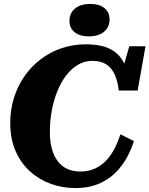

<svg xmlns="http://www.w3.org/2000/svg" viewBox="-20 -945 759 975"><path d="M388.6 -74Q427.4 -74 458.7 -87.5Q490 -101 515.2 -125.9Q540.4 -150.8 559.1 -185.7Q577.8 -220.6 591.4 -263L660.2 -228.6Q637 -156.4 596.6 -102.5Q556.2 -48.6 498 -19.3Q439.8 10 363.2 10Q297.4 10 237.9 -11.5Q178.4 -33 132 -75Q85.6 -117 58.8 -178.8Q32 -240.6 32 -321.2Q32 -387.4 50.6 -447.3Q69.2 -507.2 103.7 -557.1Q138.2 -607 185.8 -643.5Q233.4 -680 291.7 -700Q350 -720 415.8 -720Q471.8 -720 511.6 -707.4Q551.4 -694.8 576.9 -670Q602.4 -645.2 616.9 -609.5Q631.4 -573.8 637.4 -527.6L587.2 -539.4L636.6 -710H718.8L679 -485.2H583.2Q577.6 -533.8 562 -567.5Q546.4 -601.2 519.1 -618.6Q491.8 -636 449.2 -636Q410 -636 376.5 -616.5Q343 -597 316.6 -562.6Q290.2 -528.2 271.6 -482.8Q253 -437.4 243.1 -384.2Q233.2 -331 233.2 -275Q233.2 -227.8 243.1 -190.8Q253 -153.8 272.3 -127.5Q291.6 -101.2 320.9 -87.6Q350.2 -74 388.6 -74ZM431 -760.2Q479.8 -760.2 508.1 -783.6Q536.4 -807 536.4 -846.4Q536.4 -882.8 510.5 -903.9Q484.6 -925 438.2 -925Q389.4 -925 361.1 -901.8Q332.8 -878.6 332.8 -839.2Q332.8 -802.8 358.7 -781.5Q384.6 -760.2 431 -760.2Z"/></svg>

Font: Roboto Serif 20pt
Style: Italic
Weight: 400
Italic angle: -10°
Designer: Greg Gazdowicz
Foundry: Commercial Type
Version: Version 1.008